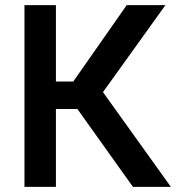

<svg xmlns="http://www.w3.org/2000/svg" viewBox="-20 -731 688 751"><path d="M282.7 -304.7 500 0H648.4L382.8 -370.6L627 -710.9H475.6L266.6 -412.1H198.7V-710.9H75.7V0H198.7V-304.7Z"/></svg>

Font: FAU Chimera Medium
Style: Regular
Weight: 500
Version: Version 1.002;hotconv 1.0.117;makeotfexe 2.5.65602